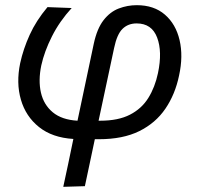

<svg xmlns="http://www.w3.org/2000/svg" viewBox="-20 -527 765 742"><path d="M224.5 195Q234.5 150 243.8 105Q253 60 263.5 10Q182 5 130.8 -36Q79.5 -77 60.8 -141.8Q42 -206.5 58 -283Q70 -338 94.8 -392.5Q119.5 -447 163.5 -499.5L257 -496Q210 -444.5 180.8 -386.5Q151.5 -328.5 139.5 -274Q127.5 -216 138.2 -169Q149 -122 184 -93Q219 -64 279.5 -60.5L342.5 -358.5Q355 -416.5 380.2 -449Q405.5 -481.5 439 -494.2Q472.5 -507 508.5 -507Q575 -507 617.2 -470.5Q659.5 -434 674 -372Q688.5 -310 672 -235Q657 -162.5 619.2 -107Q581.5 -51.5 518.2 -20.2Q455 11 362.5 11H346.5Q336 60 327 103.2Q318 146.5 308 192.5ZM421 -341.5 361 -60.5H367.5Q437 -60.5 482.2 -83.8Q527.5 -107 553.2 -148.5Q579 -190 590.5 -244.5Q608 -327.5 587.2 -382Q566.5 -436.5 508 -436.5Q475 -436.5 453.5 -415.5Q432 -394.5 421 -341.5Z"/></svg>

Font: Commissioner
Style: Italic
Weight: 400
Italic angle: -12°
Designer: Kostas Bartsokas
Foundry: Kostas Bartsokas
Version: Version 1.000; ttfautohint (v1.8.3)